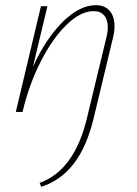

<svg xmlns="http://www.w3.org/2000/svg" viewBox="-20 -432 529 741"><path d="M422 -330Q422 -310 416 -286L342 22Q315 135 264.5 200Q214 265 139 289L133 274Q268 225 316 22L390 -285Q396 -308 396 -327Q396 -356 382 -372.5Q368 -389 342 -389Q291 -389 237 -336.5Q183 -284 137.5 -195Q92 -106 67 0H41L138 -408H163L107 -174Q157 -283 222 -347.5Q287 -412 350 -412Q384 -412 403 -390.5Q422 -369 422 -330Z"/></svg>

Font: Ysabeau Infant Extralight
Style: Italic
Weight: 200
Italic angle: -12°
Designer: Christian Thalmann (Catharsis Fonts)
Version: Version 0.003